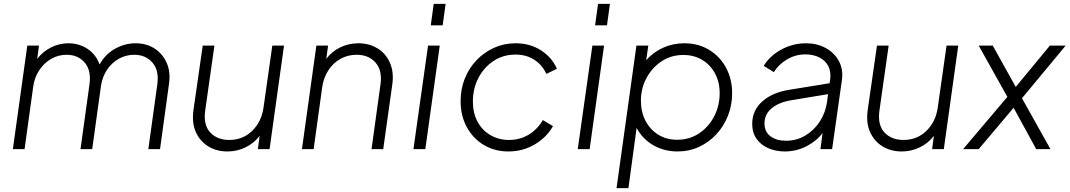

<svg xmlns="http://www.w3.org/2000/svg" viewBox="-20 -765 5487 985"><path d="M46 0 120 -531H180L171 -463Q199 -500 241.5 -521.5Q284 -543 331 -543Q386 -543 429.5 -514Q473 -485 491 -434Q519 -486 569.5 -514.5Q620 -543 676 -543Q730 -543 771.5 -517Q813 -491 834.5 -444Q856 -397 847 -335L801 0H741L787 -332Q797 -404 762 -444Q727 -484 669 -484Q626 -484 589.5 -463.5Q553 -443 529 -407Q505 -371 498 -324L453 0H393L439 -332Q449 -404 414.5 -444Q380 -484 322 -484Q278 -484 241.5 -462.5Q205 -441 180.5 -403.5Q156 -366 150 -318L106 0Z M1147 12Q1091 12 1048.5 -14Q1006 -40 984.5 -88Q963 -136 973 -204L1020 -531H1080L1033 -200Q1022 -125 1058 -86Q1094 -47 1156 -47Q1226 -47 1274 -94Q1322 -141 1332 -214L1377 -531H1437L1363 0H1303L1312 -68Q1284 -31 1240.5 -9.5Q1197 12 1147 12Z M1529 0 1603 -531H1663L1654 -463Q1682 -501 1725.5 -522Q1769 -543 1819 -543Q1874 -543 1916.5 -517Q1959 -491 1980 -444Q2001 -397 1993 -335L1946 0H1886L1932 -332Q1942 -404 1906.5 -444Q1871 -484 1810 -484Q1763 -484 1725.5 -462.5Q1688 -441 1664 -403.5Q1640 -366 1633 -318L1589 0Z M2190 -635 2205 -745H2266L2251 -635ZM2101 0 2176 -531H2236L2162 0Z M2588 12Q2518 12 2462.5 -21Q2407 -54 2375 -112.5Q2343 -171 2343 -246Q2343 -308 2364.5 -362Q2386 -416 2425 -456.5Q2464 -497 2515 -520Q2566 -543 2625 -543Q2700 -543 2756.5 -506Q2813 -469 2837 -412L2783 -386Q2762 -432 2721 -458.5Q2680 -485 2625 -485Q2561 -485 2511.5 -452Q2462 -419 2434 -364.5Q2406 -310 2406 -245Q2406 -185 2430 -140.5Q2454 -96 2496.5 -71.5Q2539 -47 2591 -47Q2647 -47 2692 -74Q2737 -101 2765 -149L2817 -118Q2785 -61 2724 -24.5Q2663 12 2588 12Z M3033 -635 3048 -745H3109L3094 -635ZM2944 0 3019 -531H3079L3005 0Z M3143 200 3245 -531H3306L3295 -456Q3331 -497 3381.5 -520Q3432 -543 3491 -543Q3563 -543 3618.5 -509Q3674 -475 3705 -417Q3736 -359 3736 -287Q3736 -225 3714.5 -171Q3693 -117 3655 -76Q3617 -35 3566 -11.5Q3515 12 3456 12Q3387 12 3331.5 -20Q3276 -52 3246 -109L3204 200ZM3454 -48Q3517 -48 3566 -80.5Q3615 -113 3643.5 -167.5Q3672 -222 3672 -287Q3672 -344 3648 -388.5Q3624 -433 3582 -458Q3540 -483 3486 -483Q3423 -483 3374 -450.5Q3325 -418 3296.5 -364.5Q3268 -311 3268 -248Q3268 -190 3292 -144.5Q3316 -99 3358 -73.5Q3400 -48 3454 -48Z M4005 12Q3960 12 3922 -4.5Q3884 -21 3861.5 -52.5Q3839 -84 3839 -130Q3839 -198 3890 -244Q3941 -290 4027 -304L4236 -338L4239 -358Q4244 -399 4228.5 -427.5Q4213 -456 4182 -471Q4151 -486 4113 -486Q4061 -486 4018 -460.5Q3975 -435 3950 -395L3898 -427Q3916 -458 3948.5 -484.5Q3981 -511 4024 -527Q4067 -543 4115 -543Q4171 -543 4215.5 -519Q4260 -495 4283.5 -452Q4307 -409 4299 -353L4249 0H4189L4200 -83Q4170 -42 4118 -15Q4066 12 4005 12ZM3902 -132Q3902 -89 3932.5 -66Q3963 -43 4012 -43Q4067 -43 4112 -70Q4157 -97 4186 -142Q4215 -187 4223 -242L4228 -282L4041 -251Q3977 -241 3939.5 -210Q3902 -179 3902 -132Z M4606 12Q4550 12 4507.5 -14Q4465 -40 4443.5 -88Q4422 -136 4432 -204L4479 -531H4539L4492 -200Q4481 -125 4517 -86Q4553 -47 4615 -47Q4685 -47 4733 -94Q4781 -141 4791 -214L4836 -531H4896L4822 0H4762L4771 -68Q4743 -31 4699.5 -9.5Q4656 12 4606 12Z M4921 0 5148 -268 5001 -531H5073L5191 -319L5366 -531H5447L5223 -261L5369 0H5296L5180 -212L5001 0Z"/></svg>

Font: Plus Jakarta Sans Light
Style: Italic
Weight: 300
Italic angle: -8°
Designer: Gumpita Rahayu
Foundry: Tokotype
Version: Version 2.071; ttfautohint (v1.8.4.7-5d5b);gftools[0.9.29]